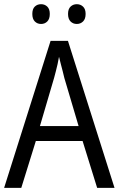

<svg xmlns="http://www.w3.org/2000/svg" viewBox="-20 -914 578 934"><path d="M452.6 0 381.8 -228H154.3L83.5 0H0L226.1 -715.3H310.5L537.1 0ZM362.3 -300.8 293 -534.7Q290 -547.9 285.2 -566.7Q280.3 -585.4 275.4 -604.2Q270.5 -623 267.1 -637.7Q264.2 -619.6 260 -601.6Q255.9 -583.5 251.5 -566.7Q247.1 -549.8 243.2 -535.2L174.3 -300.8ZM137.2 -846.2Q137.2 -870.6 149.4 -882.1Q161.6 -893.6 179.7 -893.6Q197.8 -893.6 210 -881.8Q222.2 -870.1 222.2 -846.2Q222.2 -821.8 210 -809.6Q197.8 -797.4 179.7 -797.4Q161.6 -797.4 149.4 -809.6Q137.2 -821.8 137.2 -846.2ZM311 -846.2Q311 -870.6 323.5 -882.1Q335.9 -893.6 353.5 -893.6Q371.6 -893.6 384 -881.8Q396.5 -870.1 396.5 -846.2Q396.5 -821.8 384 -809.6Q371.6 -797.4 353.5 -797.4Q335.4 -797.4 323.2 -809.6Q311 -821.8 311 -846.2Z"/></svg>

Font: Open Sans SemiCondensed
Style: Regular
Weight: 400
Width: 4
Designer: Monotype Design Team
Foundry: Monotype Imaging Inc.
Version: Version 3.000